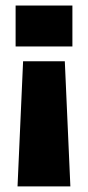

<svg xmlns="http://www.w3.org/2000/svg" viewBox="-20 -520 316 690"><path d="M36.1 -500H240.2V-353H36.1ZM63 -299.8H212.9L232.9 149.9H43Z"/></svg>

Font: Overused Grotesk Black
Style: Regular
Weight: 900
Version: Version 0.002